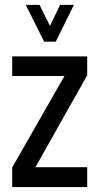

<svg xmlns="http://www.w3.org/2000/svg" viewBox="-20 -755 401 775"><path d="M84 -735.4H139.6L181.6 -650.4L222.7 -735.4H278.3L205.1 -586.9H158.2ZM29.3 0V-79.1L240.2 -448.2H29.3V-527.3H332V-451.2L123 -80.1H332V0Z"/></svg>

Font: Post No Bills Colombo
Style: SemiBold
Weight: 700
Designer: Kosala Senevirathne, Siva Puranthara, Lasantha Premarathna, Tharique Azeez
Foundry: Mooniak
Version: Version 1.220 ; ttfautohint (v1.5)